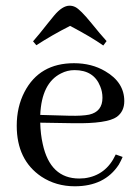

<svg xmlns="http://www.w3.org/2000/svg" viewBox="-20 -648 493 678"><path d="M243.2 -400.4C226.2 -400.4 210.3 -396.5 195.3 -388.7C149.7 -365.9 125.3 -317.1 122.1 -242.2L225.6 -239.3C255.5 -238.6 278.6 -239.9 294.9 -243.2C326.2 -250.3 341.8 -270.2 341.8 -302.7C341.8 -317.1 339.2 -330.4 334 -342.8C319 -381.2 288.7 -400.4 243.2 -400.4ZM413.1 -93.8C409.2 -84.6 404.6 -75.5 399.4 -66.4C366.2 -15.6 314.5 9.8 244.1 9.8C199.9 9.8 160.5 -1.6 126 -24.4C68 -63.5 39.1 -123.4 39.1 -204.1C39.1 -248.4 48.2 -288.1 66.4 -323.2C101.6 -391 159.8 -424.8 241.2 -424.8C282.9 -424.8 319.7 -415.4 351.6 -396.5C396.5 -370.4 418.9 -335.3 418.9 -291C418.9 -266.9 410.2 -248.4 392.6 -235.4C369.8 -219.1 318.7 -211.6 239.3 -212.9L122.1 -214.8C122.7 -187.5 125.7 -162.4 130.9 -139.6C148.4 -58.3 191.4 -17.6 259.8 -17.6C265.6 -17.6 271.8 -17.9 278.3 -18.6C329.1 -25.1 365.9 -53.1 388.7 -102.5ZM344.7 -487.3C316.1 -507.5 277 -530.6 227.5 -556.6C185.2 -535.2 145.5 -512.4 108.4 -488.3L96.7 -502C111 -518.2 128.6 -539.7 149.4 -566.4C159.2 -578.8 166.3 -587.6 170.9 -592.8C190.4 -616.2 208.7 -627.9 225.6 -627.9C232.7 -627.9 239.6 -626.3 246.1 -623C257.8 -617.2 276.7 -598.3 302.7 -566.4C323.6 -540.4 341.5 -519.2 356.4 -502.9Z"/></svg>

Font: Abhaya Libre
Style: Regular
Weight: 400
Designer: Pushpananda Ekanayake, Sol Matas, Pathum Egodawatta
Foundry: Mooniak
Version: Version 1.041; ; ttfautohint (v1.5)